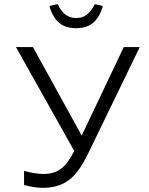

<svg xmlns="http://www.w3.org/2000/svg" viewBox="-20 -897 718 926"><path d="M188 -58C166 -58 130 -63 96 -73V-5C121 3 159 9 186 9C329 9 371 -85 430 -208L654 -670H577L374 -243L139 -670H57L338 -169C301 -98 268 -58 188 -58ZM218 -868 258 -877C280 -831 308 -810 347 -810C386 -810 414 -830 437 -877L476 -868C455 -794 414 -761 347 -761C280 -761 240 -794 218 -868Z"/></svg>

Font: LT Wave Text Light
Style: Regular
Weight: 300
Designer: Daniel Lyons
Version: Version 2.5 (Glyphs App)